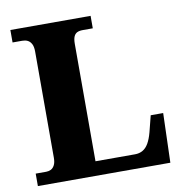

<svg xmlns="http://www.w3.org/2000/svg" viewBox="-80 -790 827 865"><g transform="rotate(-10 333.5 -357.0)"><path d="M24 0V-57H72Q84 -57 94 -62Q104 -67 110.5 -79.5Q117 -92 117 -113V-599Q117 -622 110 -634.5Q103 -647 92.5 -652Q82 -657 68 -657H24V-714H391V-657H345Q329 -657 319 -652Q309 -647 304 -635Q299 -623 299 -602V-65H480Q500 -65 515.5 -74Q531 -83 542 -102Q553 -121 561 -151L580 -226H637L630 0Z"/></g></svg>

Font: Noto Serif Bengali ExtraBold
Style: Regular
Weight: 800
Designer: Juan Bruce, Universal Thirst, Indian Type Foundry and the Monotype Design Team.
Foundry: Monotype Imaging Inc.
Version: Version 2.003